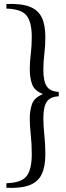

<svg xmlns="http://www.w3.org/2000/svg" viewBox="-20 -760 332 961"><path d="M12 157Q87 155 113 121.5Q139 88 139 12Q139 -41 134 -85.5Q129 -130 129 -165Q129 -206 140 -238.5Q151 -271 193 -288V-290Q151 -307 140 -340Q129 -373 129 -413Q129 -448 134 -489Q139 -530 139 -575Q139 -649 113 -682Q87 -715 12 -717V-740Q86 -743 128.5 -726.5Q171 -710 189 -672.5Q207 -635 207 -575Q207 -532 202 -490.5Q197 -449 197 -409Q197 -354 214 -328Q231 -302 274 -300V-278Q231 -276 214 -250.5Q197 -225 197 -169Q197 -129 202 -84Q207 -39 207 12Q207 73 189 111.5Q171 150 128.5 166.5Q86 183 12 180Z"/></svg>

Font: Bona Nova
Style: Regular
Weight: 400
Designer: Mateusz Machalski
Foundry: Capitalics
Version: Version 4.001; ttfautohint (v1.8.3)